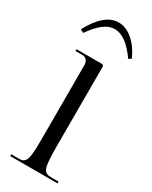

<svg xmlns="http://www.w3.org/2000/svg" viewBox="-177 -707 595 750"><g transform="rotate(30 120.5 -332.0)"><path d="M6 0ZM6 -567Q58 -664 121 -664Q155.8 -664 186.5 -637Q217.2 -610 236 -567L224 -559Q172.2 -634 121 -634Q96.8 -634 72.2 -615.8Q47.8 -597.5 21 -559ZM88 -134V-453Q88 -466.5 80.6 -474.8Q73.2 -483 61 -483H30V-491H143Q148.5 -491 150.8 -488.8Q153 -486.5 153 -481V-134Q153 -111.2 153.2 -95.8Q153.5 -80.2 154.5 -66.2Q155.5 -52.2 156.8 -43.9Q158 -35.5 160.6 -28.4Q163.2 -21.2 166.1 -17.8Q169 -14.2 174.1 -11.8Q179.2 -9.2 184.6 -8.6Q190 -8 198 -8H228V0H15V-8H44Q54.8 -8 61.1 -9.1Q67.5 -10.2 73 -15.5Q78.5 -20.8 81 -28Q83.5 -35.2 85.4 -51Q87.2 -66.8 87.6 -84.9Q88 -103 88 -134Z"/></g></svg>

Font: FogtwoNo5
Style: Regular
Weight: 400
Designer: gluk (gluksza@wp.pl)
Foundry: gluk (gluksza@wp.pl)
Version: Version 0.87